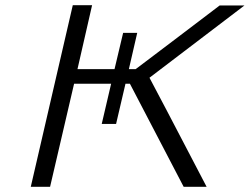

<svg xmlns="http://www.w3.org/2000/svg" viewBox="-20 -716 957 736"><path d="M98 0 259 -696H333L277 -451H419L452 -590H506L474 -451H500Q517 -464 571.5 -505Q626 -546 664 -575L822 -695H917L553 -418Q584 -360 620 -291Q656 -222 701 -136Q746 -50 772 0H684L478 -395H461L425 -241H370L406 -395H264L172 0Z"/></svg>

Font: Coval
Style: ExtraLight Italic
Weight: 200
Foundry: Context Ltd
Version: Version 001.000